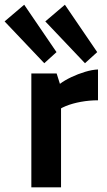

<svg xmlns="http://www.w3.org/2000/svg" viewBox="-73 -807 460 827"><path d="M62 0V-490.7H170.9L185.1 -445.8Q205.1 -460.9 233.9 -474.6Q262.7 -488.3 293.5 -497.6Q324.2 -506.8 349.1 -507.8V-375Q312 -375 275.6 -368.4Q239.3 -361.8 210.4 -350.1Q181.6 -338.4 166 -322.3L189.9 -389.2V0ZM293 -534.7 122.1 -714.8 206.5 -786.6 345.7 -582.5ZM117.7 -534.7 -53.2 -714.8 31.2 -786.6 170.4 -582.5Z"/></svg>

Font: Anaheim
Style: Bold
Weight: 700
Version: Version 2.001